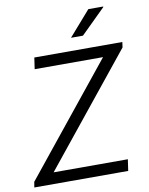

<svg xmlns="http://www.w3.org/2000/svg" viewBox="-96 -960 798 1029"><g transform="rotate(-10 303.0 -445.5)"><path d="M6 0 11 -30 490 -624H118L127 -686H606L602 -657L122 -62H526L517 0ZM339 -756 457 -891H538V-888L404 -756Z"/></g></svg>

Font: Chivo ExtraLight
Style: Italic
Weight: 250
Italic angle: -8.05°
Designer: Hector Gatti
Foundry: Omnibus-Type
Version: Version 2.002